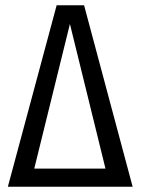

<svg xmlns="http://www.w3.org/2000/svg" viewBox="-20 -708 533 728"><path d="M298.8 -688 482.9 0H9.8L194.8 -688ZM245.1 -617.2 109.9 -68.8H379.9Z"/></svg>

Font: Fira Sans Compressed Book
Style: Regular
Weight: 350
Width: 1
Designer: Carrois Corporate & Edenspiekermann AG
Foundry: Carrois Corporate GbR & Edenspiekermann AG
Version: Version 4.203;PS 004.203;hotconv 1.0.88;makeotf.lib2.5.64775